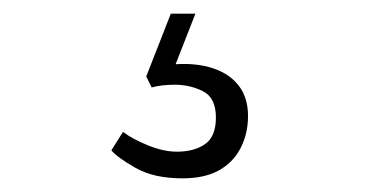

<svg xmlns="http://www.w3.org/2000/svg" viewBox="-20 -32 540 281"><path d="M247 229Q205 229 178 213.5Q151 198 143 188L160 161Q173 171 196 180.5Q219 190 239 190Q264 190 280 179Q296 168 296 140Q296 111 277 101.5Q258 92 236 92Q226 92 217.5 93Q209 94 202 96L194 80L230 -12H266L237 62Q268 60 292 68Q316 76 329.5 93.5Q343 111 343 138Q343 163 332.5 184Q322 205 301 217Q280 229 247 229Z"/></svg>

Font: Literata 18pt ExtraLight
Style: Regular
Weight: 250
Designer: Latin by Veronika Burian and Jose Scaglione. Greek by Irene Vlachou. Cyrillic by Vera Evstafieva.
Foundry: TypeTogether
Version: Version 3.103;gftools[0.9.29]